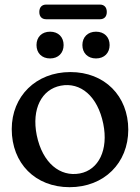

<svg xmlns="http://www.w3.org/2000/svg" viewBox="-20 -786 596 818"><path d="M147.5 -735C147.5 -715 158.5 -704 177 -704H405.5C424 -704 435 -715 435 -735C435 -755 424 -766.5 405.5 -766.5H177C158.5 -766.5 147.5 -755 147.5 -735ZM193.5 -537C228.5 -537 251 -560.5 251 -594C251 -628 228.5 -651 193.5 -651C158 -651 135.5 -628 135.5 -594C135.5 -560 158 -537 193.5 -537ZM389 -537C424.5 -537 447 -560.5 447 -594C447 -628 424.5 -651 389 -651C354 -651 331 -628 331 -594C331 -560 354 -537 389 -537ZM280 -479C132.5 -479 30 -375 30 -236C30 -90 130.5 11.5 276.5 11.5C424 11.5 526.5 -92 526.5 -233.5C526.5 -377.5 425.5 -479 280 -479ZM320 -47C236.5 -31.5 161 -91 136.5 -210C114 -322 157.5 -405.5 239 -421C323 -437 396 -376.5 420 -258.5C442.5 -148 400.5 -62 320 -47Z"/></svg>

Font: dr Title
Style: Regular
Weight: 400
Version: Version 1.000;hotconv 1.0.109;makeotfexe 2.5.65596